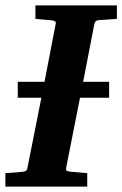

<svg xmlns="http://www.w3.org/2000/svg" viewBox="-35 -691 453 711"><path d="M329.1 -616.2Q321.3 -615.2 318.4 -611.1Q315.4 -606.9 314 -600.1L272.9 -388.2H369.1V-329.1H261.2L210 -69.8Q208.5 -61.5 211.9 -58.8Q215.3 -56.2 225.1 -55.2Q234.4 -54.7 244.6 -53.7Q253.4 -52.7 264.6 -51.8Q275.9 -50.8 288.1 -49.8V0H-15.1V-49.8Q-3.9 -50.8 6.6 -51.3Q17.1 -51.8 25.4 -52.7Q35.2 -53.7 43.9 -54.2Q55.2 -55.2 60.3 -57.9Q65.4 -60.5 66.9 -70.8L118.2 -329.1H30.8V-388.2H129.9L170.9 -601.1Q173.3 -609.9 168 -612.5Q162.6 -615.2 152.8 -616.2Q144 -616.7 134.8 -617.7Q126.5 -618.7 116.2 -619.4Q106 -620.1 96.2 -621.1V-670.9H397.9V-621.1Z"/></svg>

Font: Charis SIL APac
Style: Bold Italic
Weight: 700
Italic angle: -11°
Foundry: SIL International
Version: Version 5.000